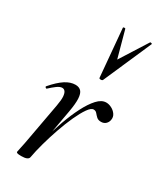

<svg xmlns="http://www.w3.org/2000/svg" viewBox="-189 -797 728 870"><g transform="rotate(30 175.5 -361.5)"><path d="M118 -9 108 -10Q117 -57 131 -110Q145 -163 163 -213.5Q181 -264 202 -305Q223 -346 245.5 -370.5Q268 -395 292 -395Q306 -395 320.5 -387.5Q335 -380 344 -367Q353 -354 350 -338Q348 -325 338.5 -316Q329 -307 314 -307Q299 -307 290.5 -315Q282 -323 275.5 -331Q269 -339 258 -339Q245 -339 229 -316Q213 -293 196 -256Q179 -219 163.5 -174.5Q148 -130 136 -86.5Q124 -43 118 -9ZM79 8Q63 8 58 6Q53 4 53 1Q53 -2 58.5 -26Q64 -50 68 -74L104 -271Q110 -304 108.5 -321Q107 -338 101 -345.5Q95 -353 86 -353Q74 -353 58.5 -341.5Q43 -330 27 -315Q24 -312 20 -316Q16 -320 19 -323Q51 -360 78 -377.5Q105 -395 131 -395Q150 -395 160.5 -384Q171 -373 172.5 -347Q174 -321 166 -276L118 -9Q115 8 79 8ZM209 -477 187 -726Q187 -729 192.5 -729.5Q198 -730 199 -727L237 -588L327 -730Q328 -732 333.5 -730.5Q339 -729 337 -726L228 -477Q226 -472 217.5 -472Q209 -472 209 -477Z"/></g></svg>

Font: Cormorant Light Medium
Style: Italic
Weight: 500
Italic angle: -10°
Version: Version 4.000